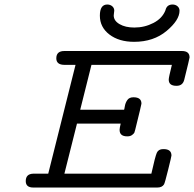

<svg xmlns="http://www.w3.org/2000/svg" viewBox="-20 -839 868 859"><path d="M95.2 -28.8Q95.2 -61 128.9 -62H195.8L317.9 -548.8H269Q231.9 -548.8 231.9 -578.1Q231.9 -611.3 269 -610.8H793.9Q828.1 -610.8 828.1 -582Q828.1 -578.1 804.2 -481.9Q797.4 -455.1 770 -455.1H769Q734.9 -455.1 734.9 -482.9Q734.9 -492.7 749 -548.8H389.2L338.9 -348.1H535.2Q536.1 -349.1 538.6 -364Q541 -378.9 549.6 -391.4Q558.1 -403.8 577.1 -403.8Q613.3 -403.8 612.8 -375Q612.8 -371.1 585 -258.8Q583 -250 581.1 -245.6Q579.1 -241.2 571 -235.1Q563 -229 550.8 -229H548.8Q514.6 -229 515.1 -258.8Q515.1 -265.6 520 -286.1H324.2V-285.2L268.1 -62H657.2Q674.3 -139.2 681.6 -155.5Q689 -171.9 710 -171.9H711.9Q747.1 -171.9 747.1 -143.1Q747.1 -139.2 732.4 -80.1Q717.8 -21 713.9 -14.2Q705.1 0 684.1 0H128.9Q95.2 0 95.2 -28.8ZM426.8 -769Q426.8 -818.8 460 -818.8Q473.1 -818.8 482.2 -811Q491.2 -803.2 491.2 -791Q491.2 -788.1 490 -781Q488.8 -773.9 488.8 -770Q488.8 -746.1 514.9 -731Q541 -715.8 581.1 -715.8Q627 -715.8 666.5 -736.3Q706.1 -756.8 720.2 -793Q726.1 -818.8 752 -818.8Q765.1 -818.8 774.2 -811Q783.2 -803.2 783.2 -791Q783.2 -749 725.1 -700.4Q667 -651.9 580.1 -651.9Q512.2 -651.9 469.5 -684.6Q426.8 -717.3 426.8 -769Z"/></svg>

Font: CMU Typewriter Text Variable Width
Style: Italic
Weight: 500
Italic angle: -14.04°
Version: Version 0.7.0